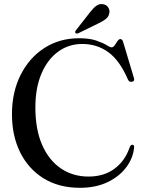

<svg xmlns="http://www.w3.org/2000/svg" viewBox="-20 -902 706 939"><path d="M636 -183.5Q632.5 -132 599.2 -86.2Q566 -40.5 507.8 -12Q449.5 16.5 371 16.5Q268.5 16.5 194 -29.2Q119.5 -75 79 -156.2Q38.5 -237.5 38.5 -343.5Q38.5 -451.5 80.8 -535.5Q123 -619.5 197 -667.2Q271 -715 366.5 -715Q417.5 -715 450.2 -703.8Q483 -692.5 500.8 -681.5Q518.5 -670.5 525.5 -670.5Q534 -670.5 541 -680.8Q548 -691 554.8 -701Q561.5 -711 568.5 -711Q578 -711 582 -697.5L635 -520.5Q640 -504.5 625 -502Q611.5 -499.5 605.5 -513.5Q565 -607 509.5 -647Q454 -687 382 -687Q316 -687 264.2 -649.2Q212.5 -611.5 182.8 -542Q153 -472.5 153 -376.5Q153 -268 186.5 -192.5Q220 -117 278.5 -77.8Q337 -38.5 412.5 -38.5Q489.5 -38.5 541.2 -77.8Q593 -117 615 -184Q620.5 -195 628.5 -194Q636 -193 636 -183.5ZM419.5 -841Q435.5 -862 450.5 -873.2Q465.5 -884.5 483.5 -881.5Q500.5 -879 509 -866Q517.5 -853 515 -840Q512.5 -821 498 -809.5Q483.5 -798 463 -788.5L363 -739.5Q353.5 -735.5 349 -741Q345 -745.5 351.5 -754Z"/></svg>

Font: Fraunces 72pt
Style: Regular
Weight: 400
Version: Version 1.000;[0bf87f6ff]